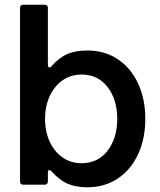

<svg xmlns="http://www.w3.org/2000/svg" viewBox="-20 -783 680 814"><path d="M199 -56Q193 -62 189 -62Q183 -62 183 -53V-14Q183 0 169 0H79Q65 0 65 -14V-749Q65 -763 79 -763H169Q183 -763 183 -749V-508Q183 -503 185 -500Q187 -497 189 -497Q195 -497 199 -503Q232 -540 267 -554.5Q302 -569 350 -569Q423 -569 478.5 -532.5Q534 -496 565 -430Q596 -364 596 -279Q596 -194 565 -128Q534 -62 478.5 -25.5Q423 11 350 11Q302 11 267 -4Q232 -19 199 -56ZM477 -279Q477 -361 436 -414Q395 -467 326 -467Q281 -467 246 -443Q211 -419 191 -376Q171 -333 171 -279Q171 -225 191 -182Q211 -139 246 -115Q281 -91 326 -91Q395 -91 436 -144Q477 -197 477 -279Z"/></svg>

Font: Open Sauce Two SemiBold
Style: Regular
Weight: 600
Designer: Alfredo Marco Pradil
Foundry: Creative Sauce Fz LLC
Version: Version 1.477